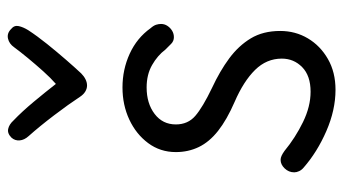

<svg xmlns="http://www.w3.org/2000/svg" viewBox="-214 -660 882 493"><g transform="rotate(-90 226.5 -413.0)"><path d="M401 -467Q408 -459 410 -452.5Q412 -446 412 -440Q412 -431 407 -423.5Q402 -416 394.5 -411.5Q387 -407 378 -407Q368 -407 361 -414Q354 -421 346 -429Q331 -449 306.5 -463Q282 -477 249 -477Q208 -477 181 -456.5Q154 -436 154 -402Q154 -371 176 -352Q198 -333 248 -309Q291 -289 323.5 -265Q356 -241 375 -209.5Q394 -178 394 -134Q394 -95 375 -63Q356 -31 322 -11.5Q288 8 243 8Q191 8 137 -15.5Q83 -39 43 -74Q37 -79 34 -85.5Q31 -92 31 -98Q31 -112 41 -122.5Q51 -133 63 -133Q68 -133 73.5 -130.5Q79 -128 86 -123Q120 -95 160 -75.5Q200 -56 238 -56Q279 -56 301 -77.5Q323 -99 323 -130Q323 -169 294 -198.5Q265 -228 212 -251Q166 -271 137.5 -293.5Q109 -316 96 -343Q83 -370 83 -402Q83 -442 106 -473Q129 -504 166.5 -521.5Q204 -539 249 -539Q295 -539 335.5 -520.5Q376 -502 401 -467ZM352 -817Q361 -830 374.5 -833Q388 -836 399 -825Q409 -817 406.5 -805.5Q404 -794 396 -781Q381 -758 360.5 -732.5Q340 -707 320 -684Q300 -661 285 -645Q278 -638 270 -634Q262 -630 254 -630Q246 -630 238.5 -634.5Q231 -639 225 -648Q206 -677 177.5 -714.5Q149 -752 124 -780Q114 -791 113 -803Q112 -815 120 -824Q131 -835 142.5 -832.5Q154 -830 164 -819Q187 -797 212 -767Q237 -737 258 -710Q273 -723 290.5 -742.5Q308 -762 324.5 -782Q341 -802 352 -817Z"/></g></svg>

Font: Playpen Sans Light
Style: Regular
Weight: 300
Designer: Laura Meseguer, Veronika Burian, José Scaglione
Foundry: TypeTogether
Version: Version 1.001